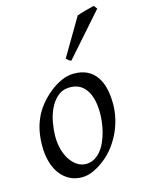

<svg xmlns="http://www.w3.org/2000/svg" viewBox="-115 -806 669 895"><g transform="rotate(-15 219.5 -359.0)"><path d="M326.2 -246.1Q326.2 -320.8 298.8 -360.4Q271.5 -399.9 221.2 -399.9Q186 -399.9 162.1 -379.6Q138.2 -359.4 123.5 -328.6Q108.9 -297.9 102.5 -262Q96.2 -226.1 96.2 -194.8Q96.2 -162.1 104.2 -133.1Q112.3 -104 126.7 -82.3Q141.1 -60.5 160.4 -47.9Q179.7 -35.2 202.1 -35.2Q224.6 -35.2 242.4 -45.2Q260.3 -55.2 274.2 -72Q288.1 -88.9 297.9 -110.6Q307.6 -132.3 314 -155.8Q320.3 -179.2 323.2 -202.6Q326.2 -226.1 326.2 -246.1ZM396 -272.9Q396 -240.2 388.7 -206.8Q381.3 -173.3 367.2 -141.8Q353 -110.4 332.3 -81.8Q311.5 -53.2 284.2 -30.8Q271.5 -20.5 257.3 -11.2Q243.2 -2 228.5 5.1Q213.9 12.2 198.7 16.1Q183.6 20 168.9 20Q134.8 20 108.2 5.6Q81.5 -8.8 63.2 -33.9Q44.9 -59.1 35.4 -93.5Q25.9 -127.9 25.9 -168Q25.9 -203.1 31.7 -235.6Q37.6 -268.1 50.8 -298.3Q64 -328.6 85.9 -356.4Q107.9 -384.3 140.1 -410.2Q165 -429.7 194.8 -443.4Q224.6 -457 254.9 -457Q293 -457 319.8 -443.4Q346.7 -429.7 363.5 -405.3Q380.4 -380.9 388.2 -347.2Q396 -313.5 396 -272.9ZM260.3 -518.1Q252.9 -520.5 248.8 -523.4Q244.6 -526.4 237.3 -534.2L343.3 -713.9Q351.1 -716.8 361.8 -720.2Q372.6 -723.6 384 -726.8Q395.5 -730 407 -732.7Q418.5 -735.4 427.2 -737.8L439.5 -721.2Z"/></g></svg>

Font: Gentium
Style: Italic
Weight: 400
Italic angle: -7°
Designer: J. Victor Gaultney
Version: Version 1.02; 2005; OFL release